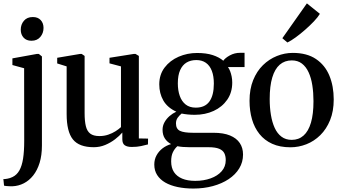

<svg xmlns="http://www.w3.org/2000/svg" viewBox="-43 -862 2026 1138"><path d="M31.5 242Q23 242 12.2 241.8Q1.5 241.5 -7.2 240.5Q-16 239.5 -19 238.5L-23 199.5Q-15.5 200 0.5 197.2Q16.5 194.5 31.5 187Q56.5 175 71.8 148.2Q87 121.5 93.8 78Q100.5 34.5 100.5 -27L100 -457.5L30.5 -476.5V-516L176.5 -542.5H187L205.5 -527.5V0.5Q205.5 58.5 191.8 103Q178 147.5 153.8 178Q129.5 208.5 98 224.5Q66.5 240.5 31.5 242ZM143 -620.5Q113.5 -620.5 96.8 -639Q80 -657.5 80 -686Q80 -717 98.8 -739Q117.5 -761 151 -761H152Q181.5 -761 198.2 -743Q215 -725 215 -696.5Q215 -665.5 196 -643Q177 -620.5 144 -620.5Z M738 9Q711 9 696.5 -1Q682 -11 682 -37V-76.5Q665 -56.5 639 -36.5Q613 -16.5 581 -3Q549 10.5 513 10.5Q426 10.5 389 -35.8Q352 -82 352 -186V-468.5L296 -486V-519.5L432.5 -542.5H441L458.5 -530.5V-191Q458.5 -144.5 465.8 -114.5Q473 -84.5 492 -70Q511 -55.5 546 -55.5Q574.5 -55.5 598.5 -63.8Q622.5 -72 641.5 -84Q660.5 -96 674 -108.5V-468.5L606 -486.5V-519.5L751 -542.5H760L780 -530.5V-41.5L834.5 -40.5L834 -6Q817 -1.5 793.2 3.8Q769.5 9 738 9Z M1103 255.5Q1052 255.5 1009.5 246.5Q967 237.5 936.2 219.8Q905.5 202 888.5 175.5Q871.5 149 871.5 113.5Q871.5 83 884.8 58.8Q898 34.5 920.5 17.2Q943 0 971 -8Q947 -21 933.8 -41.8Q920.5 -62.5 920.5 -93Q920.5 -116.5 931.8 -137Q943 -157.5 961.5 -173.8Q980 -190 1002 -200Q949 -224.5 925 -266.5Q901 -308.5 901 -362Q901 -420 932.8 -461.8Q964.5 -503.5 1015.8 -525.8Q1067 -548 1125 -548Q1179.5 -548 1217.8 -535.5Q1256 -523 1280.5 -502Q1291.5 -518.5 1319.5 -533.8Q1347.5 -549 1380 -549H1406.5V-464.5H1308Q1315.5 -454.5 1321 -440.2Q1326.5 -426 1330 -408.8Q1333.5 -391.5 1333.5 -372.5Q1333.5 -314 1303.8 -271Q1274 -228 1223.8 -204.8Q1173.5 -181.5 1111 -181.5Q1090.5 -181.5 1070.2 -183.5Q1050 -185.5 1033.5 -189Q1021 -179 1010.5 -164.8Q1000 -150.5 1000 -130.5Q1000 -98 1023.5 -86.5Q1047 -75 1101.5 -75H1222.5Q1281.5 -75 1320.2 -59Q1359 -43 1378.2 -14.2Q1397.5 14.5 1397.5 54Q1397.5 99 1375 136Q1352.5 173 1312.2 199.8Q1272 226.5 1218.5 241Q1165 255.5 1103 255.5ZM1114 210Q1164.5 210 1205.5 195.2Q1246.5 180.5 1270.8 153Q1295 125.5 1295 87Q1295 63 1286.5 46Q1278 29 1256 19.8Q1234 10.5 1192.5 10.5H1080.5Q1059 10.5 1040.8 9Q1022.5 7.5 1008.5 4.5Q992.5 18.5 982 39.8Q971.5 61 971.5 95Q971.5 132.5 988.2 158Q1005 183.5 1037 196.8Q1069 210 1114 210ZM1117.5 -224Q1172 -224 1198.2 -260.5Q1224.5 -297 1224.5 -366.5Q1224.5 -411 1212.5 -442.2Q1200.5 -473.5 1177.2 -489.8Q1154 -506 1120.5 -506Q1087.5 -506 1063 -491.5Q1038.5 -477 1024.8 -446.5Q1011 -416 1011 -368Q1011 -326 1022.5 -293.5Q1034 -261 1057.5 -242.5Q1081 -224 1117.5 -224Z M1436 -264.5Q1436 -334 1457.5 -387Q1479 -440 1515.5 -475.8Q1552 -511.5 1598 -530Q1644 -548.5 1692.5 -548.5Q1776 -548.5 1829.8 -512.2Q1883.5 -476 1909.2 -413.8Q1935 -351.5 1935 -272.5Q1935 -203 1913.5 -150Q1892 -97 1855.5 -61Q1819 -25 1773 -7Q1727 11 1678.5 11Q1616 11 1570.2 -9.8Q1524.5 -30.5 1494.8 -67.8Q1465 -105 1450.5 -155.2Q1436 -205.5 1436 -264.5ZM1686 -33Q1727.5 -33 1756.2 -58.5Q1785 -84 1800 -134.8Q1815 -185.5 1815 -262.5Q1815 -312.5 1808.2 -356.2Q1801.5 -400 1786.2 -433.2Q1771 -466.5 1746.5 -485.2Q1722 -504 1686.5 -504Q1644.5 -504 1615.2 -478.8Q1586 -453.5 1570.8 -402.8Q1555.5 -352 1555.5 -275Q1555.5 -224.5 1562.8 -180.8Q1570 -137 1585.2 -103.8Q1600.5 -70.5 1625.5 -51.8Q1650.5 -33 1686 -33ZM1660 -610.5 1630.5 -635.5 1776 -842 1853 -780Q1841 -760 1817.5 -735.2Q1794 -710.5 1765.5 -685.5Q1737 -660.5 1709.5 -640.5Q1682 -620.5 1661 -610.5Z"/></svg>

Font: Merriweather 72pt Medium
Style: Regular
Weight: 500
Version: Version 2.100